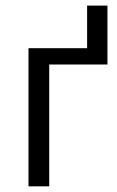

<svg xmlns="http://www.w3.org/2000/svg" viewBox="-20 -658 414 678"><path d="M153.8 0H80.6V-487.8H287.6V-638.2H359.4V-430.2H153.8Z"/></svg>

Font: Acari Sans
Style: Regular
Weight: 400
Designer: Alfredo Marco Pradil and Stefan Peev
Foundry: Hanken Design Co.
Version: Version 1.045;February 4, 2021;FontCreator 13.0.0.2655 64-bi